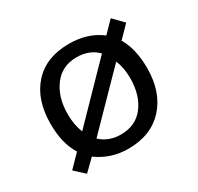

<svg xmlns="http://www.w3.org/2000/svg" viewBox="-98 -507 652 633"><g transform="rotate(-30 228.0 -190.5)"><path d="M108 -29 66 12 29 -22 74 -68Q44 -115 44 -190Q44 -282 92.5 -335.5Q141 -389 228 -389Q300 -389 349 -351L390 -393L427 -355L384 -311Q412 -264 412 -191Q412 -100 362.5 -45.5Q313 9 226 9Q160 9 108 -29ZM109 -190Q109 -149 122 -117L307 -307Q276 -338 228 -338Q172 -338 140.5 -296Q109 -254 109 -190ZM334 -260 151 -73Q182 -44 228 -44Q285 -44 316 -85Q347 -126 347 -190Q347 -231 334 -260Z"/></g></svg>

Font: Cambay Devanagari
Style: Regular
Weight: 400
Designer: Pooja Saxena
Foundry: Pooja Saxena
Version: Version 1.180;PS 001.180;hotconv 1.0.70;makeotf.lib2.5.58329